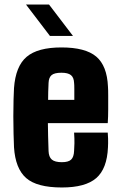

<svg xmlns="http://www.w3.org/2000/svg" viewBox="-20 -820 529 850"><path d="M308 -233H457Q458 -227 458.5 -206Q459 -185 458 -168Q454 -73 406 -31.5Q358 10 254 10Q143 10 95.5 -32Q48 -74 42 -168Q41 -191 40 -228Q39 -265 39 -305.5Q39 -346 40 -380Q41 -414 42 -430Q49 -527 98 -568.5Q147 -610 252 -610Q358 -610 406 -569.5Q454 -529 458 -436Q459 -424 459 -396.5Q459 -369 459 -336Q459 -303 457 -275H192Q192 -246 193 -216Q194 -186 195 -151Q196 -125 209.5 -113.5Q223 -102 254 -102Q283 -102 295 -113.5Q307 -125 308 -152Q309 -167 309.5 -185.5Q310 -204 308 -233ZM252 -498Q221 -498 208.5 -487.5Q196 -477 195 -453Q194 -433 193.5 -414Q193 -395 193 -378H309Q309 -404 309 -425Q309 -446 308 -453Q307 -477 294 -487.5Q281 -498 252 -498ZM95 -800H197L303 -661H201Z"/></svg>

Font: Big Shoulders Text Black
Style: Regular
Weight: 900
Designer: Patric King
Foundry: XO Type Co
Version: Version 1.000; ttfautohint (v1.8.2)